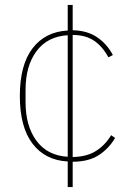

<svg xmlns="http://www.w3.org/2000/svg" viewBox="-20 -640 537 774"><path d="M273 114H253V11Q162 6 111 -61Q60 -128 60 -253Q60 -378 111 -445Q162 -512 253 -517V-620H273V-518Q332 -517 372 -489.5Q412 -462 435 -418L417 -409Q393 -453 359 -476Q325 -499 273 -499V-7Q330 -8 367 -31.5Q404 -55 428 -95L444 -84Q419 -41 378 -14.5Q337 12 273 12ZM83 -229Q83 -132 127 -72.5Q171 -13 253 -8V-498Q171 -493 127 -433.5Q83 -374 83 -277Z"/></svg>

Font: IBM Plex Sans Thin
Style: Regular
Weight: 250
Designer: Mike Abbink, Paul van der Laan, Pieter van Rosmalen
Foundry: Bold Monday
Version: Version 3.201